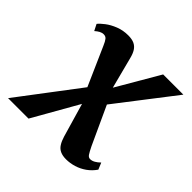

<svg xmlns="http://www.w3.org/2000/svg" viewBox="-175 -698 839 839"><g transform="rotate(45 244.5 -278.0)"><path d="M347 10Q325.5 10 310.8 3.2Q296 -3.5 286.8 -18Q277.5 -32.5 271 -54L210 -263.5L252.5 -258.5L105.5 0H-21L224.5 -324L213 -227.5L112 -456Q103.5 -476 96.5 -484.5Q89.5 -493 77.5 -493Q67.5 -493 57.8 -487.8Q48 -482.5 38 -473.5L23 -503Q32 -514.5 51.2 -529.2Q70.5 -544 97.8 -554.8Q125 -565.5 156.5 -565.5Q180 -565.5 194.8 -558.5Q209.5 -551.5 218.5 -537.2Q227.5 -523 233 -500.5L284 -303.5L241 -305.5L385 -552.5H510L267 -237.5L280.5 -337L385.5 -109Q397.5 -84.5 404.2 -74.8Q411 -65 421 -65Q432 -65 443.5 -71.5Q455 -78 466 -89L479 -58Q463.5 -35.5 442 -20.2Q420.5 -5 395.8 2.5Q371 10 347 10Z"/></g></svg>

Font: Merriweather 24pt SemiCondensed
Style: Bold Italic
Weight: 700
Width: 4
Italic angle: -7.8°
Designer: Eben Sorkin
Foundry: Eben Sorkin
Version: Version 2.101